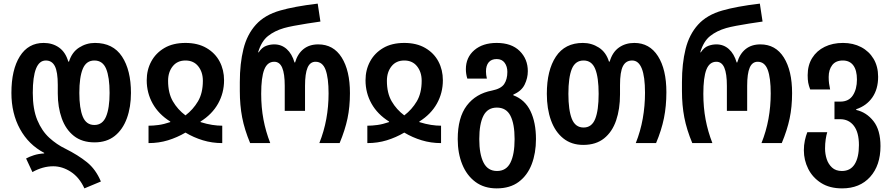

<svg xmlns="http://www.w3.org/2000/svg" viewBox="-20 -790 4919 1060"><path d="M446 250Q418 189 371 158.5Q324 128 274 128Q216 128 159 160L124 85Q142 75 167 67Q192 59 224 57V54Q138 9 90.5 -77.5Q43 -164 43 -277Q43 -405 89.5 -479Q136 -553 221 -553Q270 -553 306 -527.5Q342 -502 357 -450H361Q377 -502 417 -527.5Q457 -553 504 -553Q604 -553 653.5 -478Q703 -403 703 -277Q703 -199 680.5 -137Q658 -75 613.5 -39.5Q569 -4 502 -4Q433 -4 388 -39.5Q343 -75 321 -136.5Q299 -198 299 -274V-321Q299 -393 283 -424.5Q267 -456 233 -456Q161 -456 161 -277Q161 -187 186 -127Q211 -67 252 -29.5Q293 8 341 31Q411 66 460 105.5Q509 145 537 212ZM501 -100Q546 -100 565.5 -146.5Q585 -193 585 -277Q585 -364 566 -410Q547 -456 501 -456Q456 -456 437 -410Q418 -364 418 -277Q418 -192 437 -146Q456 -100 501 -100Z M800 0V-96Q826 -96 855.5 -100Q885 -104 920 -116V-119Q856 -159 823 -218Q790 -277 790 -347Q790 -404 815 -450.5Q840 -497 887.5 -525Q935 -553 1004 -553Q1072 -553 1120 -525Q1168 -497 1192.5 -450.5Q1217 -404 1217 -347Q1217 -277 1184 -218Q1151 -159 1087 -119V-116Q1122 -105 1151.5 -100.5Q1181 -96 1207 -96V0Q1151 0 1100 -15.5Q1049 -31 1004 -58Q958 -31 907.5 -15.5Q857 0 800 0ZM1004 -153Q1046 -185 1073 -230.5Q1100 -276 1100 -344Q1100 -392 1074.5 -424Q1049 -456 1004 -456Q959 -456 933.5 -424Q908 -392 908 -344Q908 -276 934.5 -230.5Q961 -185 1004 -153Z M1361 0Q1330 -74 1317 -141.5Q1304 -209 1304 -287V-337Q1304 -439 1324 -519.5Q1344 -600 1393 -654Q1442 -708 1527 -732Q1565 -743 1616 -752.5Q1667 -762 1734 -770L1749 -671Q1714 -666 1675.5 -660Q1637 -654 1603 -647.5Q1569 -641 1548 -635Q1496 -620 1459.5 -591Q1423 -562 1405 -501H1408Q1426 -528 1448.5 -536.5Q1471 -545 1494 -545Q1534 -545 1563 -519Q1592 -493 1606 -445H1609Q1623 -493 1655.5 -519Q1688 -545 1737 -545Q1821 -545 1866.5 -472.5Q1912 -400 1912 -276Q1912 -200 1898.5 -136Q1885 -72 1855 0H1743Q1769 -65 1781.5 -133.5Q1794 -202 1794 -274Q1794 -360 1777.5 -404.5Q1761 -449 1722 -449Q1692 -449 1678 -416.5Q1664 -384 1664 -316V-178H1552V-316Q1552 -383 1538 -416Q1524 -449 1494 -449Q1456 -449 1439 -406Q1422 -363 1422 -272Q1422 -197 1434.5 -130.5Q1447 -64 1472 0Z M2008 0V-96Q2034 -96 2063.5 -100Q2093 -104 2128 -116V-119Q2064 -159 2031 -218Q1998 -277 1998 -347Q1998 -404 2023 -450.5Q2048 -497 2095.5 -525Q2143 -553 2212 -553Q2280 -553 2328 -525Q2376 -497 2400.5 -450.5Q2425 -404 2425 -347Q2425 -277 2392 -218Q2359 -159 2295 -119V-116Q2330 -105 2359.5 -100.5Q2389 -96 2415 -96V0Q2359 0 2308 -15.5Q2257 -31 2212 -58Q2166 -31 2115.5 -15.5Q2065 0 2008 0ZM2212 -153Q2254 -185 2281 -230.5Q2308 -276 2308 -344Q2308 -392 2282.5 -424Q2257 -456 2212 -456Q2167 -456 2141.5 -424Q2116 -392 2116 -344Q2116 -276 2142.5 -230.5Q2169 -185 2212 -153Z M2722 250Q2653 250 2605 214.5Q2557 179 2532 117.5Q2507 56 2507 -22Q2507 -141 2557 -207Q2607 -273 2696 -290Q2746 -300 2763.5 -326Q2781 -352 2781 -393Q2781 -423 2766 -443.5Q2751 -464 2722 -464Q2693 -464 2678 -446Q2663 -428 2663 -396Q2663 -377 2668 -356H2560Q2552 -382 2552 -408Q2552 -473 2598.5 -513Q2645 -553 2722 -553Q2804 -553 2849 -508.5Q2894 -464 2894 -397Q2894 -359 2876.5 -323Q2859 -287 2814 -268V-264Q2878 -240 2908.5 -177Q2939 -114 2939 -22Q2939 55 2915.5 116.5Q2892 178 2844 214Q2796 250 2722 250ZM2724 154Q2775 154 2798 108Q2821 62 2821 -22Q2821 -106 2798 -151Q2775 -196 2723 -196Q2672 -196 2649 -151Q2626 -106 2626 -22Q2626 61 2649.5 107.5Q2673 154 2724 154Z M3200 10Q3135 10 3090 -26Q3045 -62 3022 -125.5Q2999 -189 2999 -272Q2999 -402 3049 -477.5Q3099 -553 3198 -553Q3246 -553 3286 -527.5Q3326 -502 3342 -450H3346Q3361 -502 3397 -527.5Q3433 -553 3482 -553Q3566 -553 3612.5 -480Q3659 -407 3659 -281Q3659 -204 3645.5 -137.5Q3632 -71 3602 0H3490Q3516 -65 3528.5 -135Q3541 -205 3541 -278Q3541 -456 3470 -456Q3435 -456 3419 -424.5Q3403 -393 3403 -320V-269Q3403 -188 3381.5 -125Q3360 -62 3315 -26Q3270 10 3200 10ZM3202 -86Q3247 -86 3266 -133.5Q3285 -181 3285 -272Q3285 -363 3266 -409.5Q3247 -456 3202 -456Q3156 -456 3137 -409.5Q3118 -363 3118 -272Q3118 -182 3137 -134Q3156 -86 3202 -86Z M3802 0Q3771 -74 3758 -141.5Q3745 -209 3745 -287V-337Q3745 -439 3765 -519.5Q3785 -600 3834 -654Q3883 -708 3968 -732Q4006 -743 4057 -752.5Q4108 -762 4175 -770L4190 -671Q4155 -666 4116.5 -660Q4078 -654 4044 -647.5Q4010 -641 3989 -635Q3937 -620 3900.5 -591Q3864 -562 3846 -501H3849Q3867 -528 3889.5 -536.5Q3912 -545 3935 -545Q3975 -545 4004 -519Q4033 -493 4047 -445H4050Q4064 -493 4096.5 -519Q4129 -545 4178 -545Q4262 -545 4307.5 -472.5Q4353 -400 4353 -276Q4353 -200 4339.5 -136Q4326 -72 4296 0H4184Q4210 -65 4222.5 -133.5Q4235 -202 4235 -274Q4235 -360 4218.5 -404.5Q4202 -449 4163 -449Q4133 -449 4119 -416.5Q4105 -384 4105 -316V-178H3993V-316Q3993 -383 3979 -416Q3965 -449 3935 -449Q3897 -449 3880 -406Q3863 -363 3863 -272Q3863 -197 3875.5 -130.5Q3888 -64 3913 0Z M4629 250Q4560 250 4513 220Q4466 190 4442 142Q4418 94 4418 40Q4418 11 4423.5 -14.5Q4429 -40 4437 -60H4547Q4542 -44 4538.5 -20.5Q4535 3 4535 30Q4535 60 4544 88Q4553 116 4573.5 135Q4594 154 4628 154Q4675 154 4698.5 116.5Q4722 79 4722 11Q4722 -59 4694 -95.5Q4666 -132 4618 -132H4587V-229H4619Q4666 -229 4688.5 -263.5Q4711 -298 4711 -351Q4711 -402 4691 -429Q4671 -456 4633 -456Q4594 -456 4574.5 -430.5Q4555 -405 4555 -365Q4555 -345 4557 -330Q4559 -315 4563 -296H4453Q4445 -317 4442 -333.5Q4439 -350 4439 -375Q4439 -430 4464 -470Q4489 -510 4533 -531.5Q4577 -553 4634 -553Q4690 -553 4734 -530Q4778 -507 4803 -465Q4828 -423 4828 -366Q4828 -298 4796 -252Q4764 -206 4707 -187V-183Q4764 -170 4802.5 -121Q4841 -72 4841 17Q4841 123 4784 186.5Q4727 250 4629 250Z"/></svg>

Font: Noto Sans Georgian Condensed SemiBold
Style: Regular
Weight: 600
Width: 3
Designer: Monotype Design Team, Akaki Razmadze
Foundry: Google LLC
Version: Version 2.005; ttfautohint (v1.8.4.7-5d5b)